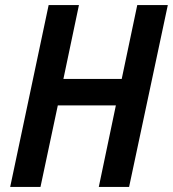

<svg xmlns="http://www.w3.org/2000/svg" viewBox="-20 -734 679 754"><path d="M20 0H139L207 -320H435L368 0H487L639 -714H519L458 -424H229L290 -714H171Z"/></svg>

Font: Noto Sans SemiCondensed SemiBold
Style: Italic
Weight: 600
Width: 4
Italic angle: -12°
Designer: Monotype Design Team
Foundry: Monotype Imaging Inc.
Version: Version 2.013